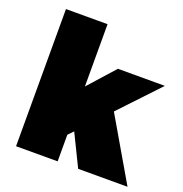

<svg xmlns="http://www.w3.org/2000/svg" viewBox="-132 -859 931 976"><g transform="rotate(20 333.0 -371.0)"><path d="M666 -547H412L285 -405V-742H60V0H285V-144L312 -172L396 0H663L467 -336Z"/></g></svg>

Font: Montserrat arm Black
Style: Regular
Weight: 900
Designer: Julieta Ulanovsky
Foundry: Julieta Ulanovsky
Version: Version 6.000;PS 006.000;hotconv 1.0.88;makeotf.lib2.5.64775